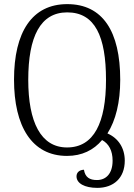

<svg xmlns="http://www.w3.org/2000/svg" viewBox="-20 -745 652 931"><path d="M452 166C530 166 585 119 585 34C585 -27 554 -75 501 -98C541 -161 563 -249 563 -358C563 -593 478 -725 306 -725C135 -725 48 -589 48 -359C48 -133 134 11 305 11C377 11 434 -17 475 -66C508 -48 526 -14 526 34C526 97 494 128 450 128C415 128 393 115 387 78C364 79 351 92 351 110C351 144 390 166 452 166ZM305 -30C178 -30 117 -153 117 -358C117 -568 176 -685 306 -685C441 -685 494 -568 494 -358C494 -151 436 -30 305 -30Z"/></svg>

Font: Noto Serif Georgian Condensed Light
Style: Regular
Weight: 300
Width: 3
Designer: Monotype Design Team, Akaki Razmadze
Foundry: Google LLC
Version: Version 2.003